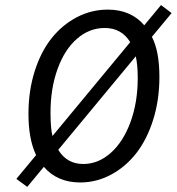

<svg xmlns="http://www.w3.org/2000/svg" viewBox="-20 -711 700 761"><path d="M87.9 29.8 44.9 -2 123 -96.2Q92.8 -159.7 92.8 -259.8Q92.8 -350.6 117.4 -428.5Q142.1 -506.3 184.6 -559.6Q227.1 -612.8 284.7 -642.8Q342.3 -672.9 407.2 -672.9Q498.5 -672.9 551.8 -610.8L618.2 -690.9L660.2 -659.2L582 -564.9Q611.8 -508.3 611.8 -405.8Q611.8 -314.9 587.2 -236.6Q562.5 -158.2 520.3 -104Q478 -49.8 420.2 -18.8Q362.3 12.2 297.9 12.2Q207 12.2 153.8 -49.8ZM188 -171.9 496.1 -543.9Q461.9 -600.1 395 -600.1Q334.5 -600.1 285.4 -557.6Q236.3 -515.1 208.3 -438Q180.2 -360.8 180.2 -264.2Q180.2 -202.6 188 -171.9ZM310.1 -61Q369.6 -61 419.2 -105.2Q468.8 -149.4 497.3 -227.5Q525.9 -305.7 525.9 -400.9Q525.9 -454.1 518.1 -487.8L210.9 -117.2Q245.1 -61 310.1 -61Z"/></svg>

Font: Office Code Pro D Italic
Style: Regular
Weight: 400
Italic angle: -9°
Designer: Nathan Rutzky & Paul D. Hunt
Foundry: Adobe Systems Incorporated
Version: Version 1.004;PS 001.004;hotconv 1.0.70;makeotf.lib2.5.58329